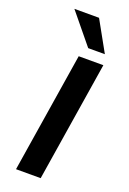

<svg xmlns="http://www.w3.org/2000/svg" viewBox="-176 -1002 712 1061"><g transform="rotate(20 180.0 -471.5)"><path d="M67 0 179 -705H324L212 0ZM213 -765 67 -943H212L311 -765Z"/></g></svg>

Font: Nunito Sans 7pt SemiExpanded
Style: Bold Italic
Weight: 700
Width: 6
Italic angle: -9°
Designer: Vernon Adams
Foundry: Vernon Adams
Version: Version 3.101;gftools[0.9.27]